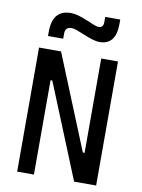

<svg xmlns="http://www.w3.org/2000/svg" viewBox="-99 -990 784 1057"><g transform="rotate(10 293.0 -461.5)"><path d="M72.3 0V-693.4H195.3L410.2 -166H419.9V-693.4H513.7V0H390.6L175.8 -527.3H166V0ZM109.9 -764.6V-789.1Q109.9 -911.1 212.4 -911.1Q232.4 -911.1 254.2 -905Q275.9 -898.9 304.2 -887.2Q333 -875.5 348.1 -868.9Q363.3 -862.3 375.5 -862.3Q401.9 -862.3 401.9 -893.6V-922.9H485.8V-898.4Q485.8 -781.2 394 -781.2Q377.4 -781.2 354.5 -788.1Q331.5 -794.9 299.8 -808.1Q278.8 -816.9 261.2 -823.5Q243.7 -830.1 231 -830.1Q194.8 -830.1 194.8 -793.9V-764.6Z"/></g></svg>

Font: Caskaydia Cove
Style: Regular
Weight: 400
Monospace: yes
Designer: Aaron Bell
Foundry: Saja Typeworks
Version: Version 4.300; ttfautohint (v1.8.3)